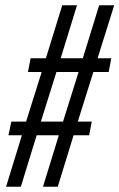

<svg xmlns="http://www.w3.org/2000/svg" viewBox="-20 -708 453 728"><path d="M3 0 63 -195H12L23 -247H79L138 -435H86L96 -487H154L216 -688H272L210 -487H294L356 -688H413L350 -487H402L392 -435H334L275 -247H328L318 -195H259L199 0H143L203 -195H119L59 0ZM135 -247H219L278 -435H194Z"/></svg>

Font: Saira UltraCondensed Medium
Style: Italic
Weight: 500
Width: 1
Italic angle: -12°
Designer: Hector Gatti with collaboration of the Omnibus-Type team
Foundry: Omnibus-Type
Version: Version 1.101